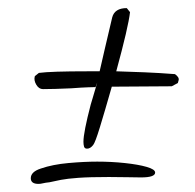

<svg xmlns="http://www.w3.org/2000/svg" viewBox="-20 -508 481 474"><path d="M195 -141Q189 -141 187.5 -146Q186 -151 186 -158Q186 -181 204 -250Q205 -254 208.5 -265Q212 -276 215 -287Q218 -298 219.5 -302.5Q221 -307 218 -299L216 -293Q214 -293 198 -292.5Q182 -292 156 -290Q134 -289 116.5 -288.5Q99 -288 86 -288Q76 -288 69.5 -299Q63 -310 66 -320L76 -328Q105 -332 197 -332H226Q231 -355 239 -388.5Q247 -422 257 -465Q263 -488 293 -488L301 -478Q297 -442 267 -332Q301 -331 337 -329.5Q373 -328 412 -325Q423 -317 421 -310L419 -303L404 -295L256 -294Q238 -231 226.5 -193.5Q215 -156 210 -150Q203 -141 195 -141ZM75 -54Q56 -54 56 -68Q56 -84 81 -92Q110 -102 149 -105.5Q188 -109 220 -109Q255 -109 288 -105.5Q321 -102 342 -96Q363 -90 363 -82Q363 -70 328 -70Q315 -70 295 -70.5Q275 -71 249 -71Q201 -71 173.5 -69Q146 -67 130.5 -64Q115 -61 102 -58Q92 -57 86 -55.5Q80 -54 75 -54Z"/></svg>

Font: Square Peg
Style: Regular
Weight: 400
Designer: Robert E. Leuschke
Foundry: Robert E. Leuschke
Version: Version 1.010; ttfautohint (v1.8.4.7-5d5b)